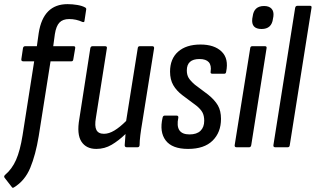

<svg xmlns="http://www.w3.org/2000/svg" viewBox="-48 -711 1524 927"><path d="M209 -488H307Q317 -488 315 -478L306 -425Q305 -415 297 -415H196L139 -54Q124 37 98 99.5Q72 162 19 194Q12 198 9 192L-26 147Q-31 140 -23 133Q10 105 29.5 61Q49 17 61 -58L117 -415H64Q54 -415 55 -425L63 -479Q65 -488 74 -488H130L139 -552Q161 -691 278 -691Q302 -691 325.5 -687Q349 -683 363 -675Q370 -671 368 -664L360 -611Q360 -602 350 -605Q320 -619 286 -619Q255 -619 239 -602Q223 -585 217 -547Z M417 8Q368 8 345 -27.5Q322 -63 335 -137L388 -478Q390 -488 399 -488H459Q470 -488 468 -478L415 -142Q408 -102 417.5 -83.5Q427 -65 454 -65Q478 -65 504.5 -81Q531 -97 561 -127L617 -478Q618 -488 627 -488H687Q697 -488 696 -478L639 -121Q633 -86 629.5 -58Q626 -30 626 -10Q625 0 616 0H564Q554 0 554 -10Q555 -22 556 -36Q557 -50 558 -64Q525 -32 491 -12Q457 8 417 8Z M860 8Q783 8 752 -33Q721 -74 737 -143Q739 -153 748 -153H804Q814 -153 813 -143Q796 -62 867 -62Q902 -62 920 -79.5Q938 -97 938 -128Q938 -152 929.5 -168Q921 -184 900 -201L833 -251Q804 -273 788.5 -300Q773 -327 773 -365Q773 -427 812 -461.5Q851 -496 920 -496Q987 -496 1022 -462Q1057 -428 1044 -365Q1043 -355 1035 -355H977Q967 -355 969 -365Q978 -426 915 -426Q854 -426 854 -371Q854 -350 862.5 -335.5Q871 -321 893 -302L957 -254Q989 -228 1004 -202Q1019 -176 1019 -137Q1019 -72 978.5 -32Q938 8 860 8Z M1094 0Q1084 0 1085 -10L1160 -478Q1161 -488 1170 -488H1231Q1241 -488 1239 -478L1165 -10Q1163 0 1155 0ZM1215 -571Q1164 -571 1170 -621L1172 -632Q1178 -682 1227 -682Q1251 -682 1263 -669Q1275 -656 1272 -632L1270 -621Q1264 -571 1215 -571Z M1281 0Q1271 0 1272 -10L1377 -673Q1379 -683 1388 -683H1449Q1458 -683 1456 -673L1351 -10Q1350 0 1341 0Z"/></svg>

Font: Sofia Sans Condensed Medium
Style: Italic
Weight: 500
Italic angle: -9°
Designer: Botio Nikoltchev, Ani Petrova
Foundry: lettersoup
Version: Version 4.101; ttfautohint (v1.8.4.7-5d5b)